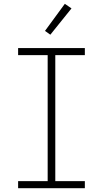

<svg xmlns="http://www.w3.org/2000/svg" viewBox="-20 -987 540 1007"><path d="M75 0V-37H230V-698H75V-735H425V-698H270V-37H425V0ZM244 -805 216 -825 320 -967 355 -943Z"/></svg>

Font: Iosevka Curly Extralight
Style: Regular
Weight: 200
Monospace: yes
Designer: Belleve Invis
Foundry: Belleve Invis
Version: Version 22.1.2; ttfautohint (v1.8.4)